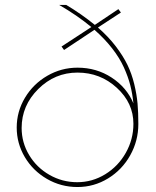

<svg xmlns="http://www.w3.org/2000/svg" viewBox="-20 -750 633 780"><path d="M377.9 -638.2Q419.9 -601.6 450 -562.3Q480 -522.9 497.6 -486.8Q515.1 -450.7 525.4 -408.2Q535.6 -365.7 538.8 -329.1Q542 -292.5 542 -246.1Q542 -178.2 509 -119.1Q476.1 -60.1 418.9 -25.1Q361.8 9.8 294.9 9.8Q227.5 9.8 170.7 -23.2Q113.8 -56.2 80.8 -111.8Q47.9 -167.5 47.9 -231.9Q47.9 -296.9 81.5 -353Q115.2 -409.2 172.1 -442.1Q229 -475.1 294.9 -475.1Q372.1 -475.1 433.6 -434.8Q495.1 -394.5 522 -330.1Q518.1 -369.1 509.3 -403.6Q500.5 -438 483.2 -476.3Q465.8 -514.6 435.8 -553.2Q405.8 -591.8 363.8 -628.9L240.2 -546.9L230 -561L351.1 -640.1Q292.5 -688.5 220.2 -730H249Q310.5 -693.4 365.2 -648.9L460.9 -712.9L471.2 -699.2ZM522 -247.1Q522 -331.5 454.6 -393.3Q387.2 -455.1 294.9 -455.1Q202.6 -455.1 135.3 -388.2Q67.9 -321.3 67.9 -230Q67.9 -170.9 98.4 -120.1Q128.9 -69.3 180.9 -39.6Q232.9 -9.8 293.9 -9.8Q355 -9.8 407.7 -42.2Q460.4 -74.7 491.2 -129.4Q522 -184.1 522 -247.1Z"/></svg>

Font: Rawline Thin
Style: Regular
Weight: 250
Designer: Matt McInerney, Pablo Impallari, Rodrigo Fuenzalida
Foundry: Matt McInerney, Pablo Impallari, Rodrigo Fuenzalida
Version: Version 4.020;PS 004.020;hotconv 1.0.88;makeotf.lib2.5.64775